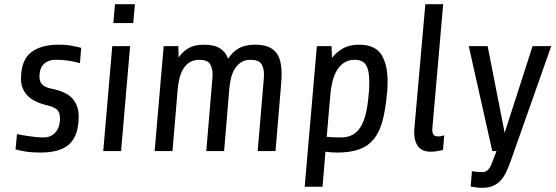

<svg xmlns="http://www.w3.org/2000/svg" viewBox="-20 -720 2649 915"><path d="M355 -165Q355 -76 312 -34.5Q269 7 173 7Q130 7 100.5 2Q71 -3 54 -8L61 -81Q70 -79 84 -76.5Q98 -74 114.5 -71.5Q131 -69 149.5 -67Q168 -65 186 -65Q210 -65 225.5 -74Q241 -83 250 -96.5Q259 -110 262.5 -125.5Q266 -141 266 -155Q266 -182 253.5 -195.5Q241 -209 209 -217Q140 -233 110 -265.5Q80 -298 80 -343Q80 -433 127.5 -470Q175 -507 259 -507Q296 -507 324.5 -501.5Q353 -496 367 -492L361 -419Q349 -422 337 -425Q325 -428 312 -430Q299 -432 283.5 -433.5Q268 -435 248 -435Q224 -435 208.5 -428Q193 -421 184 -409.5Q175 -398 171.5 -383.5Q168 -369 168 -354Q168 -330 182 -316.5Q196 -303 227 -297Q297 -283 326 -249.5Q355 -216 355 -165Z M520 -610 528 -700H623L615 -610ZM472 0 515 -500H600L557 0Z M717 0 760 -500H830L831 -446Q851 -475 879.5 -491Q908 -507 951 -507Q1001 -507 1028.5 -489.5Q1056 -472 1067 -440Q1087 -472 1117.5 -489.5Q1148 -507 1196 -507Q1233 -507 1257 -497.5Q1281 -488 1295.5 -470Q1310 -452 1316 -426Q1322 -400 1322 -367Q1322 -343 1319 -310L1293 0H1208L1235 -320Q1236 -329 1237 -343Q1238 -357 1238 -365Q1238 -396 1225.5 -415.5Q1213 -435 1174 -435Q1146 -435 1127.5 -422Q1109 -409 1097.5 -389.5Q1086 -370 1080.5 -346Q1075 -322 1073 -299L1048 0H963L990 -320Q991 -329 992 -343Q993 -357 993 -365Q993 -396 980.5 -415.5Q968 -435 929 -435Q901 -435 882 -422Q863 -409 851.5 -388.5Q840 -368 834.5 -343.5Q829 -319 827 -296L802 0Z M1432 170 1490 -500H1560L1562 -444Q1583 -471 1614 -489Q1645 -507 1691 -507Q1766 -507 1796.5 -461Q1827 -415 1827 -334Q1827 -322 1826.5 -304Q1826 -286 1824 -272Q1817 -196 1802.5 -142.5Q1788 -89 1760.5 -56Q1733 -23 1691 -8Q1649 7 1587 7Q1573 7 1559 6Q1545 5 1531 3L1517 170ZM1671 -435Q1638 -435 1616 -418.5Q1594 -402 1581.5 -377.5Q1569 -353 1563 -325.5Q1557 -298 1555 -276L1537 -68Q1560 -65 1604 -65Q1638 -65 1661 -78Q1684 -91 1699.5 -116.5Q1715 -142 1724 -181Q1733 -220 1737 -272Q1739 -286 1739.5 -303.5Q1740 -321 1740 -332Q1740 -384 1724.5 -409.5Q1709 -435 1671 -435Z M2091 -5Q2080 -3 2065 0Q2050 3 2030 3Q2016 3 2002 -1.5Q1988 -6 1977.5 -16.5Q1967 -27 1960.5 -45Q1954 -63 1954 -90Q1954 -95 1954.5 -105.5Q1955 -116 1956 -122L2007 -700H2092L2043 -137Q2042 -127 2041 -116.5Q2040 -106 2040 -103Q2040 -85 2046.5 -77.5Q2053 -70 2070 -70Q2078 -70 2085.5 -72Q2093 -74 2097 -75Z M2415 44Q2405 73 2393.5 97.5Q2382 122 2367 139Q2352 156 2330.5 165.5Q2309 175 2279 175Q2263 175 2247.5 173Q2232 171 2223 169L2229 96Q2240 98 2253 99Q2266 100 2281 100Q2296 100 2306.5 88.5Q2317 77 2325 55L2346 0H2326L2214 -500H2304L2385 -87L2518 -500H2607Z"/></svg>

Font: Share
Style: Italic
Weight: 400
Version: Version 1.002